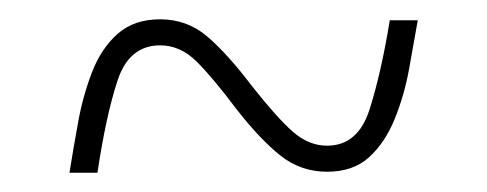

<svg xmlns="http://www.w3.org/2000/svg" viewBox="-20 -456 505 199"><path d="M52 -277Q56 -302 61 -329.5Q66 -357 75.5 -381.5Q85 -406 102 -421Q119 -436 146 -436Q174 -436 195 -418Q216 -400 241 -367Q267 -334 283.5 -319.5Q300 -305 319 -305Q351 -305 363 -342.5Q375 -380 384 -435H413Q409 -412 404 -384.5Q399 -357 389 -332.5Q379 -308 362.5 -293Q346 -278 319 -278Q292 -278 271 -294.5Q250 -311 225 -343Q201 -375 184 -392Q167 -409 146 -409Q114 -409 102 -373Q90 -337 81 -277Z"/></svg>

Font: Noto Serif Tamil Condensed Thin
Style: Regular
Weight: 100
Width: 3
Designer: Indian Type Foundry, Tom Grace, and the Monotype Design Team
Foundry: Monotype Imaging Inc.
Version: Version 2.004; ttfautohint (v1.8.4.7-5d5b)